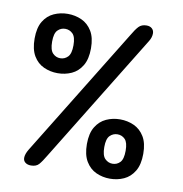

<svg xmlns="http://www.w3.org/2000/svg" viewBox="-76 -738 772 810"><g transform="rotate(10 309.5 -333.0)"><path d="M109 0Q94 0 84.8 -7.2Q75.5 -14.5 75.5 -27Q75.5 -43 88.5 -64.5L425.5 -612.5Q442 -641 454.2 -653.8Q466.5 -666.5 487.5 -666.5Q502.5 -666.5 511 -658.5Q519.5 -650.5 519.5 -638Q519.5 -621 509 -604L171 -54Q154.5 -26 143 -13Q131.5 0 109 0ZM446.5 -3Q415 -3 387.5 -15.5Q360 -28 343 -56.2Q326 -84.5 326 -130.5Q326 -176.5 343 -204.2Q360 -232 387.5 -244.5Q415 -257 446.5 -257Q478.5 -257 506 -244.5Q533.5 -232 550.5 -204.2Q567.5 -176.5 567.5 -130.5Q567.5 -84.5 550.5 -56.2Q533.5 -28 506 -15.5Q478.5 -3 446.5 -3ZM446.5 -67Q465.5 -67 478.8 -80.8Q492 -94.5 492 -130.5Q492 -166 478.8 -179.5Q465.5 -193 446.5 -193Q428 -193 414.2 -179.5Q400.5 -166 400.5 -130.5Q400.5 -94.5 414.2 -80.8Q428 -67 446.5 -67ZM152 -403Q120.5 -403 92.8 -415.5Q65 -428 48.2 -456.2Q31.5 -484.5 31.5 -530.5Q31.5 -576.5 48.2 -604.2Q65 -632 92.8 -644.5Q120.5 -657 152 -657Q184 -657 211.5 -644.5Q239 -632 256 -604.2Q273 -576.5 273 -530.5Q273 -484.5 256 -456.2Q239 -428 211.5 -415.5Q184 -403 152 -403ZM152 -467Q171 -467 184.5 -480.8Q198 -494.5 198 -530.5Q198 -566 184.5 -579.5Q171 -593 152 -593Q133.5 -593 120 -579.5Q106.5 -566 106.5 -530.5Q106.5 -494.5 120 -480.8Q133.5 -467 152 -467Z"/></g></svg>

Font: Sono ExtraLight Monospace SemiBold
Style: Regular
Weight: 600
Version: Version 2.112